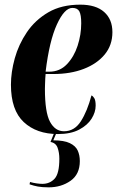

<svg xmlns="http://www.w3.org/2000/svg" viewBox="-20 -566 503 825"><path d="M229 10Q137 10 82 -41.5Q27 -93 27 -202Q27 -256 43.5 -315.5Q60 -375 95.5 -427.5Q131 -480 187.5 -513Q244 -546 325 -546Q392 -546 427.5 -514.5Q463 -483 463 -428Q463 -372 430 -332Q397 -292 340 -270Q283 -248 210 -248H176Q175 -242 174.5 -229Q174 -216 173.5 -203Q173 -190 173 -184Q173 -83 195 -42.5Q217 -2 255 -2Q300 -2 327.5 -45Q355 -88 373 -156Q380 -153 385.5 -143.5Q391 -134 391 -112Q391 -84 373.5 -56Q356 -28 320 -9Q284 10 229 10ZM192 -258Q237 -258 267.5 -290Q298 -322 313.5 -369.5Q329 -417 329 -466Q329 -502 321 -517Q313 -532 291 -532Q257 -532 224.5 -461Q192 -390 176 -258ZM189 239Q161 239 142.5 235.5Q124 232 107 226L109 216Q123 220 137.5 222Q152 224 162 224Q194 224 214.5 202Q235 180 235 116Q235 90 227.5 69Q220 48 197 44L218 -8H228L209 37Q255 37 280 49Q305 61 314 81Q323 101 323 126Q323 183 283 211Q243 239 189 239Z"/></svg>

Font: Noto Serif Display ExtraCondensed ExtraBold
Style: Italic
Weight: 800
Width: 2
Italic angle: -12°
Designer: Monotype Design Team
Foundry: Monotype Imaging Inc.
Version: Version 2.009